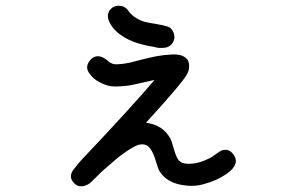

<svg xmlns="http://www.w3.org/2000/svg" viewBox="-20 -624 1040 680"><path d="M378.9 -527.3Q347.7 -569.3 374 -593.8Q386.7 -605.5 405.3 -603.5Q423.8 -601.6 433.6 -586.9Q445.3 -570.3 462.4 -560.1Q479.5 -549.8 493.7 -546.4Q507.8 -543 532.2 -539.1Q556.6 -535.2 569.3 -531.2Q586.9 -527.3 594.2 -509.8Q601.6 -492.2 593.8 -476.6Q585 -458 564 -455.1Q543 -452.1 525.4 -458Q420.9 -473.6 378.9 -527.3ZM802.7 -82Q819.3 -62.5 814 -44.9Q808.6 -27.3 787.1 -11.7Q765.6 3.9 744.1 13.2Q722.7 22.5 707 26.4Q667 40 617.7 29.8Q568.4 19.5 544.9 -17.6Q540 -25.4 531.7 -54.2Q523.4 -83 511.2 -99.1Q499 -115.2 476.6 -112.3Q456.1 -109.4 410.2 -75.2Q398.4 -67.4 340.8 -16.6Q298.8 25.4 294.9 27.3Q258.8 47.9 238.3 19.5Q220.7 -2.9 246.1 -30.3Q253.9 -41 257.3 -44.9Q260.7 -48.8 269.5 -58.6Q446.3 -245.1 527.3 -340.8Q521.5 -339.8 489.7 -332.5Q458 -325.2 446.3 -322.8Q434.6 -320.3 407.2 -318.4Q379.9 -316.4 364.3 -320.3Q348.6 -324.2 329.6 -334.5Q310.5 -344.7 297.9 -362.3Q279.3 -385.7 297.9 -409.2Q316.4 -432.6 343.8 -420.9Q350.6 -418 362.8 -407.7Q375 -397.5 386.7 -396.5Q408.2 -395.5 440.4 -402.3Q445.3 -403.3 476.6 -411.6Q507.8 -419.9 534.2 -424.8Q560.5 -429.7 590.3 -431.2Q620.1 -432.6 636.2 -420.4Q652.3 -408.2 649.4 -382.8Q648.4 -371.1 640.6 -358.4Q623 -327.1 497.1 -189.5Q556.6 -181.6 583 -133.8Q587.9 -125 596.2 -95.2Q604.5 -65.4 614.3 -54.7Q625 -43.9 647 -43.9Q668.9 -43.9 688 -49.8Q707 -55.7 721.7 -63.5Q728.5 -66.4 741.2 -75.7Q753.9 -85 761.7 -89.4Q769.5 -93.8 780.8 -93.3Q792 -92.8 802.7 -82Z"/></svg>

Font: irohamaru Regular
Style: Regular
Weight: 400
Designer: [Source Han Sans]
Ryoko NISHIZUKA  (kana & ideographs); Paul D. Hunt (Latin, Greek & Cyrillic); Wenlong ZHANG  (bopomofo
Version: Version 1.00